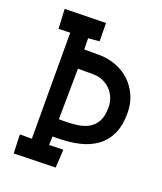

<svg xmlns="http://www.w3.org/2000/svg" viewBox="-131 -789 737 871"><g transform="rotate(20 237.5 -353.5)"><path d="M461.4 -351.6Q461.4 -291 441.9 -250Q422.4 -209 387.9 -184.1Q353.5 -159.2 306.9 -148.2Q260.3 -137.2 205.6 -136.7H178.2L176.3 -94.7L244.6 -96.7L239.7 -8.8L38.6 -3.9L35.6 -94.7H93.3L92.3 -606.4L36.6 -604.5L31.7 -699.2L230 -703.1L231 -615.2L177.2 -610.4L178.2 -556.6H248.5Q293 -556.6 332 -541.7Q371.1 -526.9 399.7 -499.8Q428.2 -472.7 444.8 -435.1Q461.4 -397.5 461.4 -351.6ZM371.6 -347.7Q371.6 -372.6 362.5 -394Q353.5 -415.5 337.9 -431.2Q322.3 -446.8 300.8 -455.8Q279.3 -464.8 254.4 -464.8H223.1H181.2L178.2 -219.7H202.6Q236.3 -219.7 266.8 -223.9Q297.4 -228 320.8 -241.2Q344.2 -254.4 357.9 -279.8Q371.6 -305.2 371.6 -347.7Z"/></g></svg>

Font: Maiden Orange
Style: Regular
Weight: 400
Designer: Astigmatic (AOETI)
Foundry: Astigmatic (AOETI)
Version: Version 1.000